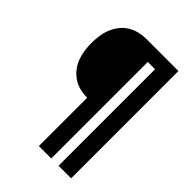

<svg xmlns="http://www.w3.org/2000/svg" viewBox="-215 -832 930 930"><g transform="rotate(45 250.0 -367.5)"><path d="M226 0V-331Q200 -331 175.5 -337Q151 -343 130 -357Q109 -371 93.5 -391Q78 -411 69 -434.5Q60 -458 56.5 -483Q53 -508 53 -533Q53 -558 56.5 -583Q60 -608 69 -631Q78 -654 93.5 -674.5Q109 -695 130 -708.5Q151 -722 175.5 -728.5Q200 -735 226 -735H447V0H361V-661H311V0Z"/></g></svg>

Font: Iosevka Web
Style: Bold
Weight: 700
Monospace: yes
Designer: Belleve Invis
Foundry: Belleve Invis
Version: Version 28.0.3; ttfautohint (v1.8.3)